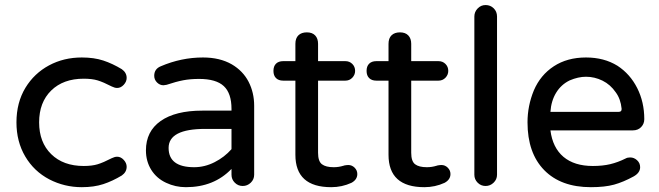

<svg xmlns="http://www.w3.org/2000/svg" viewBox="-20 -739 2640 769"><path d="M177.7 -20.5Q116.2 -52.7 81.1 -112.3Q45.9 -171.9 45.9 -249Q45.9 -328.1 82 -387.7Q117.2 -445.3 176.3 -477.1Q235.4 -508.8 307.6 -508.8Q356.4 -508.8 393.6 -496.6Q430.7 -484.4 467.8 -461.9Q487.3 -448.2 487.3 -426.8Q487.3 -412.1 475.6 -399.4Q463.9 -386.7 449.2 -386.7Q439.5 -386.7 427.7 -392.6Q393.6 -410.2 371.1 -417Q348.6 -423.8 315.4 -423.8Q233.4 -423.8 185.1 -376.5Q136.7 -329.1 136.7 -249Q136.7 -168.9 185.1 -121.6Q233.4 -74.2 315.4 -74.2Q348.6 -74.2 371.1 -81.1Q393.6 -87.9 427.7 -105.5Q439.5 -111.3 449.2 -111.3Q463.9 -111.3 475.6 -98.6Q487.3 -85.9 487.3 -71.3Q487.3 -49.8 467.8 -36.1Q430.7 -13.7 393.6 -1.5Q356.4 10.7 307.6 10.7Q238.3 10.7 177.7 -20.5Z M645.5 -6.8Q607.4 -24.4 585.9 -58.6Q564.5 -92.8 564.5 -136.7Q564.5 -212.9 623.5 -254.4Q682.6 -295.9 790 -295.9H907.2V-302.7Q907.2 -365.2 876.5 -394Q845.7 -422.9 777.3 -422.9Q742.2 -422.9 713.9 -417.5Q685.5 -412.1 647.5 -399.4L634.8 -397.5Q620.1 -397.5 608.9 -408.7Q597.7 -419.9 597.7 -435.5Q597.7 -462.9 624 -473.6Q706.1 -508.8 793 -508.8Q860.4 -508.8 908.2 -481.4Q953.1 -455.1 975.6 -411.6Q998 -368.2 998 -315.4V-39.1Q998 -20.5 984.4 -7.3Q970.7 5.9 952.1 5.9Q933.6 5.9 920.4 -7.3Q907.2 -20.5 907.2 -39.1V-62.5Q836.9 10.7 724.6 10.7Q682.6 10.7 645.5 -6.8ZM907.2 -141.6V-222.7H801.8Q655.3 -222.7 655.3 -146.5Q655.3 -69.3 757.8 -69.3Q799.8 -69.3 839.4 -89.4Q878.9 -109.4 907.2 -141.6Z M1411.1 -42Q1411.1 -19.5 1387.7 -6.8Q1349.6 10.7 1306.6 10.7Q1163.1 10.7 1163.1 -119.1V-416H1114.3Q1095.7 -416 1085.4 -426.3Q1075.2 -436.5 1075.2 -455.1Q1075.2 -473.6 1085.4 -483.9Q1095.7 -494.1 1114.3 -494.1H1163.1V-563.5Q1163.1 -585.9 1175.3 -597.7Q1187.5 -609.4 1209 -609.4Q1230.5 -609.4 1242.2 -597.2Q1253.9 -585 1253.9 -563.5V-494.1H1363.3Q1379.9 -494.1 1391.1 -482.9Q1402.3 -471.7 1402.3 -455.1Q1402.3 -439.5 1391.1 -427.7Q1379.9 -416 1363.3 -416H1253.9V-127Q1253.9 -92.8 1269.5 -81.1Q1285.2 -69.3 1316.4 -69.3Q1336.9 -69.3 1355.5 -75.2Q1357.4 -75.2 1358.4 -76.2Q1368.2 -78.1 1375 -78.1Q1389.6 -78.1 1400.4 -67.4Q1411.1 -56.6 1411.1 -42Z M1784.2 -42Q1784.2 -19.5 1760.7 -6.8Q1722.7 10.7 1679.7 10.7Q1536.1 10.7 1536.1 -119.1V-416H1487.3Q1468.8 -416 1458.5 -426.3Q1448.2 -436.5 1448.2 -455.1Q1448.2 -473.6 1458.5 -483.9Q1468.8 -494.1 1487.3 -494.1H1536.1V-563.5Q1536.1 -585.9 1548.3 -597.7Q1560.5 -609.4 1582 -609.4Q1603.5 -609.4 1615.2 -597.2Q1627 -585 1627 -563.5V-494.1H1736.3Q1752.9 -494.1 1764.2 -482.9Q1775.4 -471.7 1775.4 -455.1Q1775.4 -439.5 1764.2 -427.7Q1752.9 -416 1736.3 -416H1627V-127Q1627 -92.8 1642.6 -81.1Q1658.2 -69.3 1689.5 -69.3Q1710 -69.3 1728.5 -75.2Q1730.5 -75.2 1731.4 -76.2Q1741.2 -78.1 1748 -78.1Q1762.7 -78.1 1773.4 -67.4Q1784.2 -56.6 1784.2 -42Z M1879.9 -39.1V-672.9Q1879.9 -691.4 1893.1 -705.1Q1906.2 -718.8 1924.8 -718.8Q1944.3 -718.8 1957.5 -705.6Q1970.7 -692.4 1970.7 -672.9V-39.1Q1970.7 -20.5 1957 -7.3Q1943.4 5.9 1924.8 5.9Q1906.2 5.9 1893.1 -7.3Q1879.9 -20.5 1879.9 -39.1Z M2092.8 -249Q2092.8 -315.4 2118.2 -377Q2144.5 -438.5 2198.2 -473.6Q2252 -508.8 2327.1 -508.8Q2399.4 -508.8 2453.1 -475.6Q2503.9 -442.4 2532.2 -386.2Q2560.5 -330.1 2560.5 -261.7Q2560.5 -243.2 2547.9 -230Q2535.2 -216.8 2514.6 -216.8H2184.6Q2193.4 -147.5 2236.8 -110.8Q2280.3 -74.2 2354.5 -74.2Q2393.6 -74.2 2424.3 -81.5Q2455.1 -88.9 2486.3 -104.5Q2493.2 -108.4 2503.9 -108.4Q2519.5 -108.4 2531.7 -97.2Q2543.9 -85.9 2543.9 -69.3Q2543.9 -46.9 2517.6 -32.2Q2476.6 -9.8 2439.5 0.5Q2402.3 10.7 2346.7 10.7Q2226.6 10.7 2159.7 -57.6Q2092.8 -126 2092.8 -249ZM2469.7 -303.7Q2465.8 -342.8 2446.3 -369.1Q2424.8 -400.4 2393.1 -416Q2361.3 -431.6 2327.1 -431.6Q2295.9 -431.6 2261.7 -417Q2227.5 -400.4 2207.5 -367.7Q2187.5 -335 2184.6 -291H2458Q2470.7 -291 2469.7 -303.7Z"/></svg>

Font: FakePearl
Style: Regular
Weight: 400
Version: Version 1.2